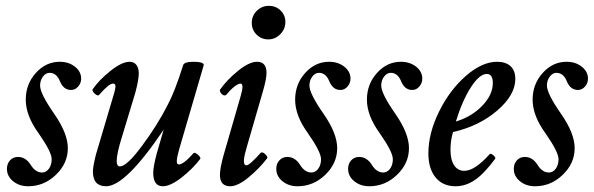

<svg xmlns="http://www.w3.org/2000/svg" viewBox="-20 -629 2047 662"><path d="M77.1 13.2Q46.4 13.2 25.1 -4.2Q3.9 -21.5 3.9 -46.9Q3.9 -64.5 14.6 -76.2Q25.4 -87.9 42 -87.9Q67.9 -87.9 85 -62Q101.6 -34.2 125 -34.2Q139.2 -34.2 148.7 -47.4Q158.2 -60.5 158.2 -80.1Q158.2 -105 112.8 -169.9Q68.8 -230.5 68.8 -285.2Q68.8 -338.9 103.5 -377.4Q138.2 -416 186 -416Q216.8 -416 238.3 -399.2Q259.8 -382.3 259.8 -357.9Q259.8 -342.3 249.5 -330.6Q239.3 -318.8 225.1 -318.8Q199.2 -318.8 187 -348.1Q175.3 -377.9 150.9 -377.9Q137.7 -377.9 127.9 -364.7Q118.2 -351.6 118.2 -334Q118.2 -306.6 166 -237.8Q213.9 -169.4 213.9 -118.2Q213.9 -65.9 172.9 -26.4Q131.8 13.2 77.1 13.2Z M345.7 13.2Q300.3 13.2 300.3 -38.1Q300.3 -53.2 310.5 -95.2L374.5 -311Q378.9 -327.6 377.9 -334.2Q377 -340.8 369.6 -340.8Q355.5 -340.8 321.8 -301.8Q318.8 -298.3 312.5 -301.8Q306.2 -305.2 301.8 -311.5Q297.4 -317.9 299.3 -320.8Q321.8 -353.5 361.1 -384.8Q400.4 -416 426.8 -416Q441.9 -416 450.2 -405.3Q458.5 -394.5 458.5 -376Q458.5 -354.5 446.8 -310.1L401.4 -160.2Q382.3 -99.6 382.3 -74.2Q382.3 -55.2 393.6 -55.2Q417 -55.2 469.7 -126.2Q522.5 -197.3 557.6 -266.1Q583 -313.5 611.3 -403.8Q614.7 -416 646.5 -416Q682.6 -416 682.6 -404.8L598.6 -117.2Q594.2 -102.1 592 -91.6Q589.8 -81.1 589.6 -74.5Q589.4 -67.9 591.1 -64.9Q592.8 -62 596.7 -62Q612.8 -62 647.5 -101.1Q651.4 -105 662.4 -95.5Q673.3 -85.9 670.4 -81.1Q644.5 -46.9 606 -16.8Q567.4 13.2 541.5 13.2Q508.3 13.2 508.3 -33.2Q508.3 -53.7 520.5 -100.1L544.4 -182.1Q413.1 13.2 345.7 13.2Z M905.3 -493.2Q880.9 -493.2 864.5 -509.8Q848.1 -526.4 848.1 -549.8Q848.1 -574.7 865.5 -591.8Q882.8 -608.9 907.2 -608.9Q931.2 -608.9 947.5 -592.8Q963.9 -576.7 963.9 -553.2Q963.9 -528.8 946.3 -511Q928.7 -493.2 905.3 -493.2ZM773.9 13.2Q738.3 13.2 738.3 -25.9Q738.3 -48.8 751 -94.2L810.1 -298.8Q822.3 -340.8 809.1 -340.8Q802.2 -340.8 789.3 -331.3Q776.4 -321.8 761.2 -303.2Q756.3 -298.3 750.5 -300.8Q744.6 -303.2 740.5 -310.1Q736.3 -316.9 739.3 -320.8Q762.7 -354 801 -385Q839.4 -416 866.2 -416Q898.9 -416 898.9 -377.9Q898.9 -356.4 886.2 -313L832 -126Q813 -64 826.7 -59.6Q828.1 -59.1 830.1 -59.1Q840.3 -59.1 878.9 -102.1Q882.3 -105 888.2 -102.1Q894 -99.1 898.7 -92.8Q903.3 -86.4 900.9 -83Q874 -47.9 836.9 -17.3Q799.8 13.2 773.9 13.2Z M1005.9 13.2Q975.1 13.2 953.9 -4.2Q932.6 -21.5 932.6 -46.9Q932.6 -64.5 943.4 -76.2Q954.1 -87.9 970.7 -87.9Q996.6 -87.9 1013.7 -62Q1030.3 -34.2 1053.7 -34.2Q1067.9 -34.2 1077.4 -47.4Q1086.9 -60.5 1086.9 -80.1Q1086.9 -105 1041.5 -169.9Q997.6 -230.5 997.6 -285.2Q997.6 -338.9 1032.2 -377.4Q1066.9 -416 1114.7 -416Q1145.5 -416 1167 -399.2Q1188.5 -382.3 1188.5 -357.9Q1188.5 -342.3 1178.2 -330.6Q1168 -318.8 1153.8 -318.8Q1127.9 -318.8 1115.7 -348.1Q1104 -377.9 1079.6 -377.9Q1066.4 -377.9 1056.6 -364.7Q1046.9 -351.6 1046.9 -334Q1046.9 -306.6 1094.7 -237.8Q1142.6 -169.4 1142.6 -118.2Q1142.6 -65.9 1101.6 -26.4Q1060.5 13.2 1005.9 13.2Z M1253.4 13.2Q1222.7 13.2 1201.4 -4.2Q1180.2 -21.5 1180.2 -46.9Q1180.2 -64.5 1190.9 -76.2Q1201.7 -87.9 1218.3 -87.9Q1244.1 -87.9 1261.2 -62Q1277.8 -34.2 1301.3 -34.2Q1315.4 -34.2 1325 -47.4Q1334.5 -60.5 1334.5 -80.1Q1334.5 -105 1289.1 -169.9Q1245.1 -230.5 1245.1 -285.2Q1245.1 -338.9 1279.8 -377.4Q1314.5 -416 1362.3 -416Q1393.1 -416 1414.6 -399.2Q1436 -382.3 1436 -357.9Q1436 -342.3 1425.8 -330.6Q1415.5 -318.8 1401.4 -318.8Q1375.5 -318.8 1363.3 -348.1Q1351.6 -377.9 1327.1 -377.9Q1314 -377.9 1304.2 -364.7Q1294.4 -351.6 1294.4 -334Q1294.4 -306.6 1342.3 -237.8Q1390.1 -169.4 1390.1 -118.2Q1390.1 -65.9 1349.1 -26.4Q1308.1 13.2 1253.4 13.2Z M1550.8 13.2Q1506.8 13.2 1481.9 -17.1Q1457 -47.4 1457 -100.1Q1457 -169.4 1493.7 -243.9Q1530.3 -318.4 1586.2 -367.2Q1642.1 -416 1693.8 -416Q1724.1 -416 1740.5 -400.6Q1756.8 -385.3 1756.8 -356.9Q1756.8 -301.3 1694.1 -247.6Q1631.3 -193.8 1542 -173.8Q1533.2 -144.5 1533.2 -112.8Q1533.2 -78.6 1545.7 -59.3Q1558.1 -40 1581.1 -40Q1616.7 -40 1668 -97.2Q1670.4 -100.1 1676 -97.2Q1681.6 -94.2 1685.5 -89.1Q1689.5 -84 1687 -81.1Q1649.9 -30.8 1617.9 -8.8Q1585.9 13.2 1550.8 13.2ZM1551.8 -210Q1606.4 -226.6 1642.8 -264.4Q1679.2 -302.2 1679.2 -342.8Q1679.2 -374 1658.2 -374Q1633.3 -374 1603.8 -328.4Q1574.2 -282.7 1551.8 -210Z M1824.7 13.2Q1793.9 13.2 1772.7 -4.2Q1751.5 -21.5 1751.5 -46.9Q1751.5 -64.5 1762.2 -76.2Q1772.9 -87.9 1789.6 -87.9Q1815.4 -87.9 1832.5 -62Q1849.1 -34.2 1872.6 -34.2Q1886.7 -34.2 1896.2 -47.4Q1905.8 -60.5 1905.8 -80.1Q1905.8 -105 1860.4 -169.9Q1816.4 -230.5 1816.4 -285.2Q1816.4 -338.9 1851.1 -377.4Q1885.7 -416 1933.6 -416Q1964.4 -416 1985.8 -399.2Q2007.3 -382.3 2007.3 -357.9Q2007.3 -342.3 1997.1 -330.6Q1986.8 -318.8 1972.7 -318.8Q1946.8 -318.8 1934.6 -348.1Q1922.9 -377.9 1898.4 -377.9Q1885.3 -377.9 1875.5 -364.7Q1865.7 -351.6 1865.7 -334Q1865.7 -306.6 1913.6 -237.8Q1961.4 -169.4 1961.4 -118.2Q1961.4 -65.9 1920.4 -26.4Q1879.4 13.2 1824.7 13.2Z"/></svg>

Font: Junicode SmCond Medium
Style: Italic
Weight: 500
Width: 4
Italic angle: -11°
Designer: Peter S. Baker
Version: Version 2.206